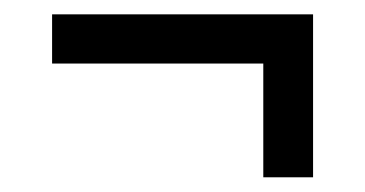

<svg xmlns="http://www.w3.org/2000/svg" viewBox="-20 -502 504 265"><path d="M343.4 -257.3V-414.3H51.9V-482.2H412.1V-257.3Z"/></svg>

Font: Big Shoulders Text SC Thin
Style: Regular
Weight: 100
Designer: Patric King
Foundry: XO Type Co
Version: Version 2.002